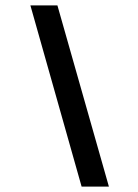

<svg xmlns="http://www.w3.org/2000/svg" viewBox="-20 -694 513 714"><path d="M283.5 0 93 -674H193.5L385 0Z"/></svg>

Font: Anybody UltraExpanded Regular
Style: Italic
Weight: 400
Width: 9
Italic angle: -10°
Designer: Tyler Finck
Foundry: Etcetera Type Company
Version: Version 1.010; ttfautohint (v1.8.3) -l 8 -r 50 -G 200 -x 14 